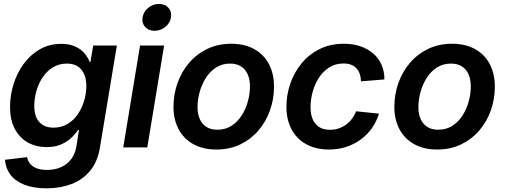

<svg xmlns="http://www.w3.org/2000/svg" viewBox="-20 -766 2624 998"><path d="M222.7 212.9Q153.8 212.9 106.4 194.1Q59.1 175.3 33.9 141.6Q8.8 107.9 5.9 64.5L120.6 50.8Q124.5 69.8 136.2 84.7Q147.9 99.6 169.7 108.4Q191.4 117.2 224.1 117.2Q285.2 117.2 326.2 85.4Q367.2 53.7 377 -4.9L390.6 -90.3L385.3 -89.8Q367.7 -64 344.5 -44.2Q321.3 -24.4 291.7 -12.9Q262.2 -1.5 223.6 -1.5Q165.5 -1.5 122.6 -26.6Q79.6 -51.8 55.9 -98.1Q32.2 -144.5 32.2 -209.5Q32.2 -270.5 50.5 -328.9Q68.8 -387.2 103.5 -434.6Q138.2 -481.9 187.5 -510Q236.8 -538.1 298.3 -538.1Q329.6 -538.1 354 -530.5Q378.4 -522.9 396.5 -509.5Q414.6 -496.1 427 -479.2Q439.5 -462.4 446.3 -443.8L450.2 -444.3L464.4 -529.3H587.4L500 -2.4Q487.8 74.2 448.5 121.6Q409.2 168.9 350.8 190.9Q292.5 212.9 222.7 212.9ZM257.8 -102.5Q299.3 -102.5 331.1 -121.6Q362.8 -140.6 384.5 -172.4Q406.2 -204.1 417.5 -242.4Q428.7 -280.8 428.7 -319.3Q428.7 -373.5 402.6 -404.5Q376.5 -435.5 327.1 -435.5Q286.6 -435.5 255.1 -416Q223.6 -396.5 201.9 -364.3Q180.2 -332 169.2 -293Q158.2 -253.9 158.2 -214.8Q158.2 -161.1 184.1 -131.8Q210 -102.5 257.8 -102.5Z M620.6 0 708 -529.3H833L745.6 0ZM783.2 -606Q752 -606 734.1 -626.2Q716.3 -646.5 721.2 -675.8Q726.1 -705.6 750.7 -725.6Q775.4 -745.6 806.2 -745.6Q837.4 -745.6 855.5 -725.6Q873.5 -705.6 868.7 -675.8Q864.3 -646.5 839.4 -626.2Q814.5 -606 783.2 -606Z M1104.5 11.2Q1035.2 11.2 985.4 -16.4Q935.5 -43.9 908.7 -94Q881.8 -144 881.8 -210.9Q881.8 -275.4 902.8 -334.5Q923.8 -393.6 963.1 -439.5Q1002.4 -485.4 1057.9 -512Q1113.3 -538.6 1181.6 -538.6Q1251 -538.6 1301 -511Q1351.1 -483.4 1377.7 -433.1Q1404.3 -382.8 1404.3 -315.4Q1404.3 -251.5 1383.5 -192.6Q1362.8 -133.8 1323.5 -87.9Q1284.2 -42 1229 -15.4Q1173.8 11.2 1104.5 11.2ZM1109.9 -91.8Q1151.9 -91.8 1183.6 -112.3Q1215.3 -132.8 1236.6 -166.3Q1257.8 -199.7 1268.6 -239.5Q1279.3 -279.3 1279.3 -317.4Q1279.3 -353.5 1267.3 -380.1Q1255.4 -406.7 1232.4 -421.1Q1209.5 -435.5 1176.3 -435.5Q1134.3 -435.5 1102.8 -415Q1071.3 -394.5 1050 -361.1Q1028.8 -327.6 1017.8 -287.8Q1006.8 -248 1006.8 -209Q1006.8 -155.3 1033.4 -123.5Q1060.1 -91.8 1109.9 -91.8Z M1689.9 11.2Q1621.6 11.2 1571.8 -16.4Q1522 -43.9 1495.4 -93.8Q1468.8 -143.6 1468.8 -210.4Q1468.8 -272.9 1489 -331.5Q1509.3 -390.1 1547.9 -437Q1586.4 -483.9 1641.8 -511.2Q1697.3 -538.6 1767.1 -538.6Q1814.5 -538.6 1853.3 -525.4Q1892.1 -512.2 1920.4 -487.5Q1948.7 -462.9 1963.6 -428.7Q1978.5 -394.5 1978 -353L1856.4 -343.3Q1856 -363.3 1850.3 -380.4Q1844.7 -397.5 1833.7 -409.9Q1822.8 -422.4 1805.9 -429.2Q1789.1 -436 1765.6 -436Q1723.6 -436 1691.7 -415.8Q1659.7 -395.5 1637.9 -362.1Q1616.2 -328.6 1605.2 -288.6Q1594.2 -248.5 1594.2 -209Q1594.2 -173.3 1605 -147Q1615.7 -120.6 1638.2 -106Q1660.6 -91.3 1694.3 -91.3Q1718.8 -91.3 1740 -98.4Q1761.2 -105.5 1778.8 -118.2Q1796.4 -130.9 1809.6 -148.7Q1822.8 -166.5 1830.6 -187.5L1949.7 -175.3Q1937 -133.3 1912.6 -99.1Q1888.2 -64.9 1854.2 -40.3Q1820.3 -15.6 1778.8 -2.2Q1737.3 11.2 1689.9 11.2Z M2252.4 11.2Q2183.1 11.2 2133.3 -16.4Q2083.5 -43.9 2056.6 -94Q2029.8 -144 2029.8 -210.9Q2029.8 -275.4 2050.8 -334.5Q2071.8 -393.6 2111.1 -439.5Q2150.4 -485.4 2205.8 -512Q2261.2 -538.6 2329.6 -538.6Q2398.9 -538.6 2449 -511Q2499 -483.4 2525.6 -433.1Q2552.2 -382.8 2552.2 -315.4Q2552.2 -251.5 2531.5 -192.6Q2510.7 -133.8 2471.4 -87.9Q2432.1 -42 2377 -15.4Q2321.8 11.2 2252.4 11.2ZM2257.8 -91.8Q2299.8 -91.8 2331.5 -112.3Q2363.3 -132.8 2384.5 -166.3Q2405.8 -199.7 2416.5 -239.5Q2427.2 -279.3 2427.2 -317.4Q2427.2 -353.5 2415.3 -380.1Q2403.3 -406.7 2380.4 -421.1Q2357.4 -435.5 2324.2 -435.5Q2282.2 -435.5 2250.7 -415Q2219.2 -394.5 2198 -361.1Q2176.8 -327.6 2165.8 -287.8Q2154.8 -248 2154.8 -209Q2154.8 -155.3 2181.4 -123.5Q2208 -91.8 2257.8 -91.8Z"/></svg>

Font: Inter 24pt SemiBold
Style: Italic
Weight: 600
Italic angle: -9.3988°
Designer: Rasmus Andersson
Foundry: rsms
Version: Version 4.001;git-66647c0bb